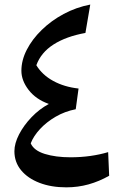

<svg xmlns="http://www.w3.org/2000/svg" viewBox="-20 -805 527 833"><path d="M191.9 -354Q135.7 -374 104.2 -414.8Q72.8 -455.6 72.8 -498Q72.8 -543.5 96.2 -589.1Q119.6 -634.8 160.9 -675Q202.1 -715.3 256.3 -744.4Q310.5 -773.4 371.6 -785.2L350.6 -662.1Q267.1 -647 212.4 -612.1Q157.7 -577.1 137.7 -522Q163.1 -480 210.9 -453.9Q258.8 -427.7 320.8 -420.9L308.6 -331.1Q261.2 -321.8 221.4 -298.6Q181.6 -275.4 153.6 -245.1Q125.5 -214.8 113.3 -183.1Q127 -151.9 174.3 -137.2Q221.7 -122.6 286.1 -122.6Q330.6 -122.6 372.1 -128.4Q413.6 -134.3 449.2 -145L453.6 -42.5Q410.6 -18.1 364.3 -5.1Q317.9 7.8 267.6 7.8Q202.1 7.8 151.4 -11.7Q100.6 -31.2 71.5 -66.4Q42.5 -101.6 42.5 -148.9Q42.5 -182.6 62.7 -221.9Q83 -261.2 116.9 -296.6Q150.9 -332 191.9 -354Z"/></svg>

Font: Pinar DS1 SemiBold
Style: Regular
Weight: 600
Designer: Amin Abedi
Version: Version 3.000